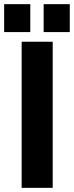

<svg xmlns="http://www.w3.org/2000/svg" viewBox="-50 -903 359 933"><path d="M97.2 -882.8V-747.1H-29.8V-882.8ZM289.1 -882.8V-747.1H162.1V-882.8ZM206.1 -700.2V9.8H55.2V-700.2Z"/></svg>

Font: D-DIN-PRO Heavy
Style: Bold
Weight: 900
Designer: Charles Nix
Foundry: CyberFei
Version: Version 1.000;hotconv 1.0.109;makeotfexe 2.5.65596